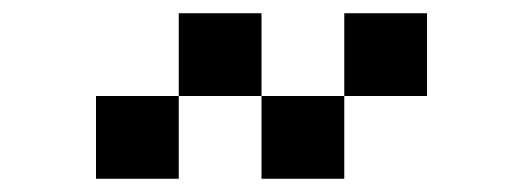

<svg xmlns="http://www.w3.org/2000/svg" viewBox="-20 -645 790 290"><path d="M625 -500H500V-625H625ZM125 -375V-500H250V-625H375V-500H500V-375H375V-500H250V-375Z"/></svg>

Font: Silkscreen
Style: Regular
Weight: 400
Designer: Jason Kottke
Foundry: Jason Kottke
Version: Version 1.001; ttfautohint (v1.8.4.7-5d5b)